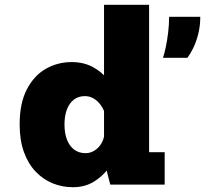

<svg xmlns="http://www.w3.org/2000/svg" viewBox="-20 -770 856 801"><path d="M284 11Q240 11 200.2 -5Q160.5 -21 129.2 -53.5Q98 -86 80 -135.2Q62 -184.5 62 -251Q62 -339.5 92 -397.2Q122 -455 171.2 -483Q220.5 -511 279 -511Q328.5 -511 366 -491Q403.5 -471 428.5 -440Q453.5 -409 466.2 -375.5Q479 -342 479 -315L420 -291Q415.5 -306 407.8 -320Q400 -334 389 -345Q378 -356 364.2 -362.5Q350.5 -369 334 -369Q307 -369 288 -354.2Q269 -339.5 259 -313Q249 -286.5 249 -251Q249 -215 259.2 -188Q269.5 -161 289.2 -146Q309 -131 337 -131Q353 -131 367.2 -138Q381.5 -145 392.5 -157.2Q403.5 -169.5 409.8 -186Q416 -202.5 416.5 -221L481.5 -198Q481.5 -171 469 -135.5Q456.5 -100 431.5 -66.5Q406.5 -33 369.8 -11Q333 11 284 11ZM602 -750V-51L518 -135H667V0H440L414 -101V-750ZM660 -529Q666 -547 671.8 -574.2Q677.5 -601.5 681.5 -634.2Q685.5 -667 685.5 -700H815.5Q815.5 -661.5 807 -628Q798.5 -594.5 786 -569.2Q773.5 -544 762 -529Z"/></svg>

Font: Trispace Thin ExtraBold
Style: Regular
Weight: 800
Version: Version 1.210